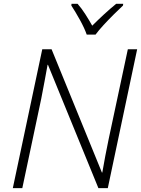

<svg xmlns="http://www.w3.org/2000/svg" viewBox="-20 -967 727 987"><path d="M45.9 0 197.3 -713.9H245.1L503.9 -80.1H505.9Q512.7 -118.2 521.2 -164.8Q529.8 -211.4 538.6 -252L637.2 -713.9H685.1L534.2 0H485.8L226.6 -633.8H224.6Q217.3 -594.7 209.2 -549.8Q201.2 -504.9 191.9 -459L94.7 0ZM425.8 -789.1Q414.1 -822.8 390.4 -865.5Q366.7 -908.2 346.7 -938.5L347.7 -947.3H378.9Q399.4 -924.3 418.9 -893.6Q438.5 -862.8 454.1 -835Q481.9 -862.8 514.6 -893.1Q547.4 -923.3 577.1 -947.3H613.3L612.3 -938.5Q592.3 -919.9 565.2 -893.1Q538.1 -866.2 512.5 -838.4Q486.8 -810.5 471.2 -789.1Z"/></svg>

Font: Open Sans Light
Style: Italic
Weight: 300
Italic angle: -12°
Designer: Monotype Design Team
Foundry: Monotype Imaging Inc.
Version: Version 3.003; ttfautohint (v1.8.4)